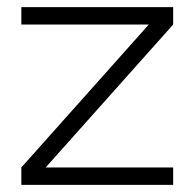

<svg xmlns="http://www.w3.org/2000/svg" viewBox="-20 -520 547 540"><path d="M467 -451 108.5 -49H467V0H40V-49L398.5 -451H40V-500H467Z"/></svg>

Font: Urbanist ExtraLight
Style: Regular
Weight: 200
Designer: Corey Hu
Foundry: Corey Hu
Version: Version 1.330; ttfautohint (v1.8.4.7-5d5b)